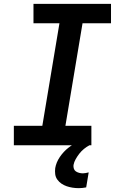

<svg xmlns="http://www.w3.org/2000/svg" viewBox="-20 -755 640 998"><path d="M52 0V-101H200L289 -634H154V-735H557V-634H409L320 -101H455V0ZM389 223Q373 223 357 220.5Q341 218 326.5 213Q312 208 299.5 199.5Q287 191 278 178.5Q269 166 267 150.5Q265 135 267 119Q272 89 291 61Q310 33 335.5 13Q361 -7 391 -20Q421 -33 451 -38L445 0Q430 8 416.5 19Q403 30 392.5 43.5Q382 57 373.5 72Q365 87 362 103Q361 113 364 122Q367 131 374.5 136Q382 141 391.5 143.5Q401 146 411 146Q418 146 425.5 144.5Q433 143 441 141L428 219Q418 221 408 222Q398 223 389 223Z"/></svg>

Font: Iosevka SS04 Extended
Style: Bold Italic
Weight: 700
Width: 7
Italic angle: -9°
Monospace: yes
Designer: Belleve Invis
Foundry: Belleve Invis
Version: Version 19.0.0; ttfautohint (v1.8.4)